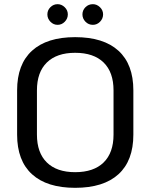

<svg xmlns="http://www.w3.org/2000/svg" viewBox="-20 -889 721 920"><path d="M62 -244V-456Q62 -581 133.5 -646Q205 -711 340 -711Q476 -711 547.5 -646Q619 -581 619 -456V-244Q619 -119 547.5 -54Q476 11 340 11Q205 11 133.5 -54Q62 -119 62 -244ZM524 -244V-456Q524 -543 476.5 -589.5Q429 -636 340 -636Q252 -636 204.5 -589.5Q157 -543 157 -456V-244Q157 -157 204.5 -110.5Q252 -64 340 -64Q429 -64 476.5 -110.5Q524 -157 524 -244ZM207 -820Q207 -840 221.5 -854.5Q236 -869 256 -869Q275 -869 290 -854.5Q305 -840 305 -820Q305 -800 290.5 -785Q276 -770 256 -770Q236 -770 221.5 -785Q207 -800 207 -820ZM375 -820Q375 -840 389.5 -854.5Q404 -869 425 -869Q444 -869 459 -854.5Q474 -840 474 -820Q474 -800 459.5 -785Q445 -770 425 -770Q404 -770 389.5 -785Q375 -800 375 -820Z"/></svg>

Font: KoHo Medium
Style: Regular
Weight: 500
Version: Version 1.000; ttfautohint (v1.6)